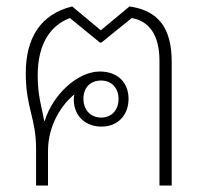

<svg xmlns="http://www.w3.org/2000/svg" viewBox="-20 -576 642 596"><path d="M92 0H129V-107C129 -188 172 -252 211 -283C210 -279 209 -274 209 -268C209 -213 248 -183 295 -183C347 -183 379 -220 379 -269C379 -322 343 -354 290 -354C219 -354 143 -280 119 -201H117C110 -243 97 -277 97 -342C97 -439 136 -497 197 -520L290 -444H295L389 -520C441 -511 475 -470 475 -387V0H513V-384C513 -489 472 -543 382 -556L293 -482L204 -556C106 -532 60 -458 60 -349C60 -240 92 -211 92 -113ZM294 -211C263 -211 239 -233 239 -269C239 -306 262 -326 294 -326C326 -326 348 -303 348 -269C348 -234 326 -211 294 -211Z"/></svg>

Font: Noto Sans Thai Looped ExtraLight
Style: Regular
Weight: 200
Designer: Sasikarn Vongin, Ben Mitchell
Foundry: The Fontpad Ltd
Version: Version 1.001